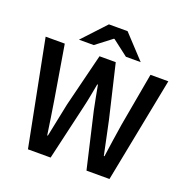

<svg xmlns="http://www.w3.org/2000/svg" viewBox="-147 -985 1093 1122"><g transform="rotate(20 400.0 -424.0)"><path d="M146 0 18 -654H137L192 -324Q200 -271 208.5 -219Q217 -167 224 -115H228Q239 -167 249.5 -219.5Q260 -272 271 -324L353 -654H454L532 -324Q543 -273 554 -220Q565 -167 576 -115H580Q587 -167 595 -220Q603 -273 611 -324L670 -654H781L653 0H510L430 -345Q422 -383 415 -420.5Q408 -458 401 -495H397Q390 -458 383 -420.5Q376 -383 367 -345L287 0ZM207 -704 341 -848H457L591 -704H499L401 -779H397L299 -704Z"/></g></svg>

Font: Mada SemiBold
Style: Regular
Weight: 600
Designer: Khaled Hosny
Version: Version 1.5